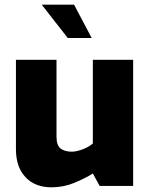

<svg xmlns="http://www.w3.org/2000/svg" viewBox="-20 -793 638 819"><path d="M200 6Q129 6 88.5 -37.5Q48 -81 48 -156V-538H221V-210Q221 -172 239 -159Q257 -146 286 -146Q306 -146 332.5 -156Q359 -166 376 -181V-538H548V0H405L376 -53Q341 -31 295.5 -12.5Q250 6 200 6ZM269 -631 158 -773H296L371 -631Z"/></svg>

Font: Exo Thin ExtraBold
Style: Regular
Weight: 800
Version: Version 2.000